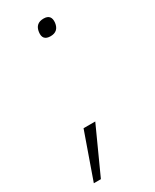

<svg xmlns="http://www.w3.org/2000/svg" viewBox="-175 -557 606 753"><g transform="rotate(-30 128.5 -181.0)"><path d="M123 -473Q128 -510 165 -510Q200 -510 196 -473Q191 -436 155 -436Q118 -436 123 -473ZM13 148 86 -59H139L45 148Z"/></g></svg>

Font: Haskoy ExtraLight
Style: Italic
Weight: 200
Designer: Ertekin Erdin
Foundry: Ertekin Erdin
Version: Version 2.000; ttfautohint (v1.8.4.7-5d5b)